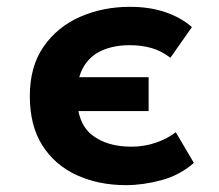

<svg xmlns="http://www.w3.org/2000/svg" viewBox="-20 -528 640 560"><path d="M347.4 12Q267.8 12 204.1 -17.1Q140.3 -46.2 103.7 -103.7Q67 -161.3 67 -247.8Q67 -334.5 107.3 -392.2Q147.5 -449.9 213.8 -479Q280.2 -508.1 358.9 -508.1Q416.1 -508.1 461.7 -492.7Q507.4 -477.3 539.8 -449L477 -359.5Q451.2 -379.5 422.1 -387.8Q393 -396.2 358.9 -396.2Q312.3 -396.2 277.5 -380.8Q242.6 -365.5 223.5 -332.7Q204.5 -299.9 204.5 -247.8Q204.5 -169.6 247.6 -134.9Q290.7 -100.2 363.8 -100.2Q401.2 -100.2 435 -112Q468.8 -123.8 492.7 -142.3L545.5 -52.8Q503.3 -16.3 449.9 -2.2Q396.4 12 347.4 12ZM152.8 -204.1V-302.8H413.5V-204.1Z"/></svg>

Font: Source Code Pro ExtraLight
Style: Regular
Weight: 200
Monospace: yes
Designer: Paul D. Hunt, Teo Tuominen
Foundry: Adobe
Version: Version 1.026;hotconv 1.1.0;makeotfexe 2.6.0